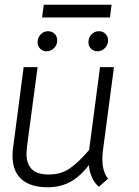

<svg xmlns="http://www.w3.org/2000/svg" viewBox="-20 -784 588 812"><path d="M33 -124Q33 -145 35 -156L80 -500H139L94 -163Q92 -143 92 -134Q92 -92 114 -69Q136 -46 187 -46Q238 -46 275.5 -72Q313 -98 357 -150L403 -500H462L415 -145Q413 -133 413 -110Q413 -58 437 -28L398 6Q379 -10 368 -36Q357 -62 356 -86Q317 -35 275 -13.5Q233 8 182 8Q109 8 71 -26Q33 -60 33 -124ZM139 -605Q139 -625 152 -638.5Q165 -652 183 -652Q200 -652 211 -641Q222 -630 222 -613Q222 -594 208.5 -580.5Q195 -567 177 -567Q161 -567 150 -578Q139 -589 139 -605ZM354 -605Q354 -625 367 -638.5Q380 -652 398 -652Q415 -652 426 -641Q437 -630 437 -613Q437 -594 423.5 -580.5Q410 -567 392 -567Q376 -567 365 -578Q354 -589 354 -605ZM165 -764H452L445 -710H158Z"/></svg>

Font: Bellota Text
Style: Italic
Weight: 400
Italic angle: -7.5°
Designer: Kemie Guaida
Foundry: Kemie Guaida
Version: Version 4.001